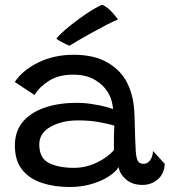

<svg xmlns="http://www.w3.org/2000/svg" viewBox="-20 -756 696 787"><path d="M265 10.5Q202.5 10.5 151.8 -6.2Q101 -23 71 -60.2Q41 -97.5 41 -159.5Q41 -219 74.5 -257.8Q108 -296.5 165.2 -315.5Q222.5 -334.5 293.5 -334.5Q326 -334.5 357.5 -329.5Q389 -324.5 412.2 -318.5Q435.5 -312.5 443.5 -309Q442 -325.5 437.5 -342.5Q433 -359.5 425 -373Q406 -406.5 369.8 -428.2Q333.5 -450 279 -450Q221 -450 181.2 -425Q141.5 -400 121.5 -366.5L40.5 -420Q73 -468.5 137.2 -500Q201.5 -531.5 282.5 -531.5Q366.5 -531.5 421.5 -499.2Q476.5 -467 502 -415Q515 -388.5 522.5 -357Q530 -325.5 531.5 -279Q532.5 -230 533.8 -195.2Q535 -160.5 536.5 -136Q539 -103.5 546.5 -94Q554 -84.5 568 -84.5Q584 -84.5 594.8 -98.2Q605.5 -112 607.5 -137L655.5 -84Q652.5 -42 626 -20Q599.5 2 564 2Q522 2 495.8 -21.2Q469.5 -44.5 466.5 -71.5Q456 -53 427.5 -34Q399 -15 357.2 -2.2Q315.5 10.5 265 10.5ZM283 -68Q331.5 -68 376.5 -89.5Q421.5 -111 447 -141Q446.5 -171.5 447 -196Q447.5 -220.5 448.5 -241Q434 -246 393 -254.2Q352 -262.5 300.5 -262.5Q234 -262.5 187.5 -236.5Q141 -210.5 141 -164Q141 -107.5 180.8 -87.8Q220.5 -68 283 -68ZM400 -736.5Q422.5 -725 439.8 -705.5Q457 -686 463.5 -676Q447.5 -670 418.2 -655Q389 -640 357 -622.2Q325 -604.5 299.5 -589.5Q274 -574.5 265 -568.5Q260.5 -570 249 -575.5Q237.5 -581 226.5 -587.2Q215.5 -593.5 211 -597.5Q223 -613 248 -634.5Q273 -656 302.8 -677.8Q332.5 -699.5 359 -715.8Q385.5 -732 400 -736.5Z"/></svg>

Font: Grandstander
Style: Regular
Weight: 400
Designer: Tyler Finck
Foundry: Etcetera Type Co
Version: Version 1.200; ttfautohint (v1.8.3)